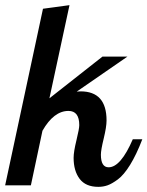

<svg xmlns="http://www.w3.org/2000/svg" viewBox="-42 -720 573 746"><path d="M-22 0 125 -686 228 -700 150 -338 356 -500H453L256 -364Q258 -364 263 -364.5Q268 -365 271 -365Q372 -365 372 -252Q372 -227 361 -182Q350 -137 350 -119Q350 -70 380 -70Q427 -70 474 -179H511Q488 -119 463.5 -79.5Q439 -40 416 -23Q393 -6 376 0Q359 6 340 6Q291 6 267.5 -25Q244 -56 244 -107Q244 -130 255 -175Q266 -220 266 -234Q266 -289 224 -289Q167 -289 123 -212L78 0Z"/></svg>

Font: Lobster Two
Style: Italic
Weight: 400
Designer: Pablo Impallari
Foundry: Pablo Impallari. www.impallari.com
Version: Version 1.006